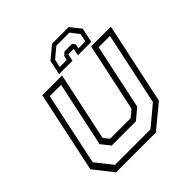

<svg xmlns="http://www.w3.org/2000/svg" viewBox="-184 -831 972 972"><g transform="rotate(-45 302.0 -345.0)"><path d="M100.5 0 19.5 -103 112.5 -540H254L175.5 -172L199.5 -141.5H346.5L383.5 -172L462 -540H603.5L510.5 -103L385.5 0ZM123.5 -30.5H377.5L484 -119.5L567 -510H486L411.5 -159.5L354.5 -111.5H181L142.5 -159.5L217 -510H136L53 -119.5ZM451 -689.5 495.5 -633.5 479 -555.5H383L391 -593.5H352L344 -555.5H248L264.5 -633.5L332 -689.5ZM434 -667H340L285.5 -621.5L276 -578.5H326L331.5 -602L349 -617.5H403.5L414.5 -602L409.5 -578.5H459.5L468.5 -621.5Z"/></g></svg>

Font: Tourney Light
Style: Italic
Weight: 300
Italic angle: -12°
Version: Version 1.015